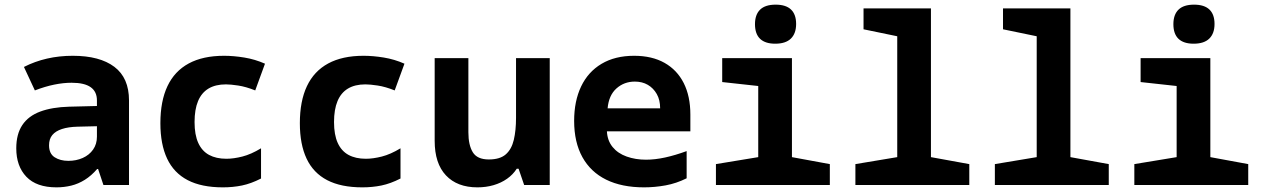

<svg xmlns="http://www.w3.org/2000/svg" viewBox="-20 -796 5440 826"><path d="M223 10Q137 10 93.5 -35.5Q50 -81 50 -158Q50 -219 76 -258Q102 -297 153 -316Q204 -335 277 -337L397 -340V-364Q397 -402 370 -421Q343 -440 288 -440Q253 -440 213.5 -432Q174 -424 130 -407L83 -508Q130 -532 182.5 -544Q235 -556 293 -556Q409 -556 472 -508.5Q535 -461 535 -364V0H425L402 -69H398Q373 -40 345 -22.5Q317 -5 286.5 2.5Q256 10 223 10ZM274 -104Q308 -104 336 -116.5Q364 -129 380.5 -152.5Q397 -176 397 -208V-253L314 -251Q274 -250 246.5 -241Q219 -232 205 -215Q191 -198 191 -171Q191 -135 215 -119.5Q239 -104 274 -104Z M939 10Q847 10 787.5 -21Q728 -52 699 -113.5Q670 -175 670 -266Q670 -361 700.5 -425.5Q731 -490 792 -523Q853 -556 944 -556Q985 -556 1031 -548.5Q1077 -541 1120 -522L1078 -407Q1038 -423 1005 -428Q972 -433 952 -433Q907 -433 877 -415Q847 -397 832 -361Q817 -325 817 -271Q817 -216 833 -181Q849 -146 879.5 -129.5Q910 -113 954 -113Q985 -113 1022.5 -122.5Q1060 -132 1103 -158V-28Q1060 -6 1021 2Q982 10 939 10Z M1539 10Q1447 10 1387.5 -21Q1328 -52 1299 -113.5Q1270 -175 1270 -266Q1270 -361 1300.5 -425.5Q1331 -490 1392 -523Q1453 -556 1544 -556Q1585 -556 1631 -548.5Q1677 -541 1720 -522L1678 -407Q1638 -423 1605 -428Q1572 -433 1552 -433Q1507 -433 1477 -415Q1447 -397 1432 -361Q1417 -325 1417 -271Q1417 -216 1433 -181Q1449 -146 1479.5 -129.5Q1510 -113 1554 -113Q1585 -113 1622.5 -122.5Q1660 -132 1703 -158V-28Q1660 -6 1621 2Q1582 10 1539 10Z M2034 10Q1947 10 1898.5 -41.5Q1850 -93 1850 -190V-546H1995V-227Q1995 -172 2014 -141Q2033 -110 2083 -110Q2131 -110 2156 -132Q2181 -154 2190.5 -194.5Q2200 -235 2200 -289V-546H2345V0H2235L2211 -70H2203Q2187 -45 2161.5 -27Q2136 -9 2103.5 0.5Q2071 10 2034 10Z M2751 10Q2655 10 2588 -23Q2521 -56 2485.5 -120Q2450 -184 2450 -276Q2450 -361 2480 -424Q2510 -487 2568 -521.5Q2626 -556 2708 -556Q2785 -556 2839 -525.5Q2893 -495 2921.5 -438.5Q2950 -382 2950 -303V-231H2591Q2593 -191 2615.5 -163.5Q2638 -136 2676 -122.5Q2714 -109 2759 -109Q2798 -109 2841.5 -118.5Q2885 -128 2934 -146V-29Q2890 -7 2843.5 1.5Q2797 10 2751 10ZM2820 -330Q2820 -366 2805.5 -391.5Q2791 -417 2767 -431Q2743 -445 2711 -445Q2665 -445 2632 -415.5Q2599 -386 2594 -330Z M3060 0V-90L3242 -120V-426L3087 -443V-546H3387V-120L3550 -90V0ZM3315 -608Q3272 -608 3250 -629Q3228 -650 3228 -692Q3228 -733 3250 -754.5Q3272 -776 3317 -776Q3361 -776 3383 -755Q3405 -734 3405 -693Q3405 -652 3382.5 -630Q3360 -608 3315 -608Z M3660 0V-90L3840 -120V-640L3695 -670V-760H3985V-120L4150 -90V0Z M4260 0V-90L4440 -120V-640L4295 -670V-760H4585V-120L4750 -90V0Z M4860 0V-90L5042 -120V-426L4887 -443V-546H5187V-120L5350 -90V0ZM5115 -608Q5072 -608 5050 -629Q5028 -650 5028 -692Q5028 -733 5050 -754.5Q5072 -776 5117 -776Q5161 -776 5183 -755Q5205 -734 5205 -693Q5205 -652 5182.5 -630Q5160 -608 5115 -608Z"/></svg>

Font: Noto Sans Mono
Style: Bold
Weight: 700
Designer: Monotype Design Team
Foundry: Monotype Imaging Inc.
Version: Version 2.014